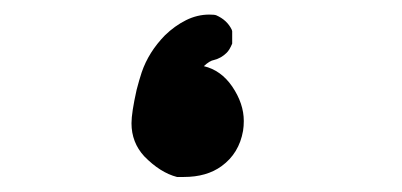

<svg xmlns="http://www.w3.org/2000/svg" viewBox="-20 -189 540 258"><path d="M156.7 -23.4Q156.7 -37.6 163.6 -68.4Q167 -81.5 170.4 -91.8Q179.7 -119.1 201.7 -141.6Q214.8 -154.3 230 -161.9Q245.1 -169.4 261.2 -169.4Q268.1 -169.4 270.5 -168.5Q285.2 -162.1 291.5 -148.9L292 -147V-130.4Q288.6 -122.1 284.7 -118.2Q277.3 -110.8 267.6 -108.4Q261.7 -107.4 253.9 -100.1Q276.9 -94.7 292 -72.8Q307.6 -49.8 307.6 -26.4Q307.6 -19.5 306.6 -13.2Q301.3 17.1 277.8 34.2Q257.8 48.8 227.1 48.8Q219.7 48.8 217.8 48.8Q195.3 43 173.8 21Q156.7 2.4 156.7 -23.4Z"/></svg>

Font: Bakudai
Style: Bold
Weight: 700
Version: Version 1.48